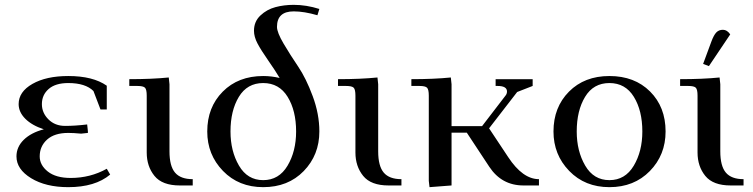

<svg xmlns="http://www.w3.org/2000/svg" viewBox="-20 -766 3110 793"><path d="M48 -120Q48 -159 78 -188.5Q108 -218 161 -232Q112 -248 84.5 -275.5Q57 -303 57 -336Q57 -387 114 -419.5Q171 -452 262 -452Q364 -452 421 -412V-314H395L366 -390Q333 -423 262 -423Q209 -423 181 -398.5Q153 -374 153 -336Q153 -300 180 -273Q207 -246 249 -246Q290 -246 340 -252L343 -224V-217L315 -214Q284 -217 262 -217Q205 -217 174.5 -189.5Q144 -162 144 -120Q144 -84 177.5 -57.5Q211 -31 272 -31Q353 -31 421 -69L435 -45Q373 7 262 7Q169 7 108.5 -30Q48 -67 48 -120Z M514 -411V-439Q607 -439 677 -446L680 -418V-141Q680 -80 703 -53Q726 -26 776 -26V0H723Q650 0 618 -39.5Q586 -79 586 -136V-371Q586 -396 579 -403.5Q572 -411 547 -411Z M836 -223Q836 -323 900 -387.5Q964 -452 1067 -452Q1101 -452 1135 -444Q1118 -473 1088 -516Q1058 -559 1043.5 -586.5Q1029 -614 1029 -639Q1029 -677 1055.5 -702Q1082 -727 1117.5 -736.5Q1153 -746 1193 -746Q1245 -746 1299 -729L1291 -703Q1236 -719 1193 -719Q1124 -719 1124 -655Q1124 -632 1151.5 -585.5Q1179 -539 1211.5 -491Q1244 -443 1271.5 -369Q1299 -295 1299 -223Q1299 -126 1234.5 -59.5Q1170 7 1067 7Q966 7 901 -60Q836 -127 836 -223ZM932 -223Q932 -142 967 -82Q1002 -22 1067 -22Q1132 -22 1167.5 -81.5Q1203 -141 1203 -223Q1203 -309 1168 -366Q1133 -423 1067 -423Q1001 -423 966.5 -366Q932 -309 932 -223Z M1376 -411V-439Q1469 -439 1539 -446L1542 -418V-141Q1542 -80 1565 -53Q1588 -26 1638 -26V0H1585Q1512 0 1480 -39.5Q1448 -79 1448 -136V-371Q1448 -396 1441 -403.5Q1434 -411 1409 -411Z M1679 -411V-439Q1772 -439 1842 -446L1845 -418V-245H1971L2067 -370Q2074 -378 2074 -388Q2074 -411 2035 -411H2027V-439H2180V-411L2116 -386L2000 -236L2079 -117Q2139 -26 2206 -26V0H2142Q2052 0 2001 -77L1908 -218H1845V0L1754 7L1751 -19V-371Q1751 -396 1744 -403.5Q1737 -411 1712 -411Z M2266 -223Q2266 -323 2330 -387.5Q2394 -452 2497 -452Q2601 -452 2665 -388Q2729 -324 2729 -223Q2729 -126 2664 -59.5Q2599 7 2497 7Q2396 7 2331 -60Q2266 -127 2266 -223ZM2362 -223Q2362 -142 2397 -82Q2432 -22 2497 -22Q2562 -22 2597.5 -81.5Q2633 -141 2633 -223Q2633 -309 2598 -366Q2563 -423 2497 -423Q2431 -423 2396.5 -366Q2362 -309 2362 -223Z M2789 -411V-439Q2882 -439 2952 -446L2955 -418V-141Q2955 -80 2978 -53Q3001 -26 3051 -26V0H2998Q2925 0 2893 -39.5Q2861 -79 2861 -136V-371Q2861 -396 2854 -403.5Q2847 -411 2822 -411ZM2884 -502 2918 -594Q2928 -621 2938.5 -632Q2949 -643 2966 -643Q2983 -643 2996 -624L2908 -493Z"/></svg>

Font: Dihjauti
Style: Bold
Weight: 700
Designer: T. Christopher White
Version: Version 3.0.0